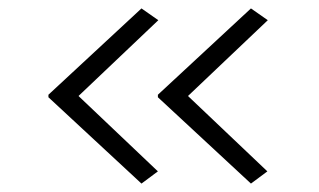

<svg xmlns="http://www.w3.org/2000/svg" viewBox="-20 -488 758 456"><path d="M576 -52 355 -257V-263L576 -468L616 -440L417 -251V-269L615 -81ZM316 -52 95 -257V-263L316 -468L356 -440L157 -251V-269L355 -81Z"/></svg>

Font: Lexend Mega ExtraLight
Style: Regular
Weight: 250
Version: Version 1.007